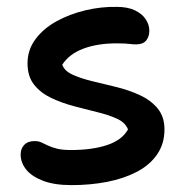

<svg xmlns="http://www.w3.org/2000/svg" viewBox="-20 -528 546 558"><path d="M188 10Q137 10 104 -3Q71 -16 55.5 -36Q40 -56 40 -79Q40 -96 50.5 -107Q61 -118 81 -118Q92 -118 100.5 -114Q109 -110 119.5 -105Q130 -100 145.5 -96Q161 -92 186 -92Q248 -92 291.5 -106.5Q335 -121 352 -152Q344 -172 320 -183Q296 -194 263 -202Q230 -210 194.5 -219.5Q159 -229 128.5 -243.5Q98 -258 79 -282Q60 -306 60 -344Q60 -383 83 -414Q106 -445 144 -466Q182 -487 228 -498Q274 -509 320 -508Q351 -508 372 -498Q393 -488 403.5 -472Q414 -456 414 -439Q414 -421 404.5 -410Q395 -399 376 -399Q367 -399 359.5 -400Q352 -401 343 -401.5Q334 -402 319 -402Q263 -402 222 -386.5Q181 -371 161 -340Q167 -322 191 -311Q215 -300 248.5 -292Q282 -284 318.5 -275Q355 -266 386.5 -251.5Q418 -237 438 -213Q458 -189 458 -152Q458 -110 436.5 -79Q415 -48 377.5 -28.5Q340 -9 291.5 0.5Q243 10 188 10Z"/></svg>

Font: Shantell Sans Medium
Style: Regular
Weight: 500
Designer: Stephen Nixon, Anya Danilova, Shantell Martin
Foundry: Arrow Type
Version: Version 1.011;[c5ecc13dd]